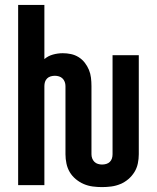

<svg xmlns="http://www.w3.org/2000/svg" viewBox="-20 -755 640 783"><path d="M396 8Q377 8 358 5.5Q339 3 321.5 -4.5Q304 -12 289 -24.5Q274 -37 264.5 -53Q255 -69 251 -88Q247 -107 247 -126V-404Q247 -413 244 -421Q241 -429 235 -435Q229 -441 220.5 -443.5Q212 -446 204 -446Q195 -446 186.5 -443.5Q178 -441 172 -435Q166 -429 163.5 -421Q161 -413 161 -404V0H54V-735H161V-514Q176 -527 196 -532.5Q216 -538 236 -538Q253 -538 269.5 -534.5Q286 -531 300.5 -522Q315 -513 325.5 -499.5Q336 -486 342.5 -470.5Q349 -455 351 -438Q353 -421 353 -404V-126Q353 -117 356 -109Q359 -101 365 -95Q371 -89 379.5 -86.5Q388 -84 396 -84Q405 -84 413.5 -86.5Q422 -89 428 -95Q434 -101 436.5 -109Q439 -117 439 -126V-530H546V-126Q546 -107 542 -88Q538 -69 528 -53Q518 -37 503.5 -24.5Q489 -12 471 -4.5Q453 3 434 5.5Q415 8 396 8Z"/></svg>

Font: Iosevka Curly SmBdEx
Style: Regular
Weight: 600
Width: 7
Monospace: yes
Designer: Belleve Invis
Foundry: Belleve Invis
Version: Version 11.1.0; ttfautohint (v1.8.3)